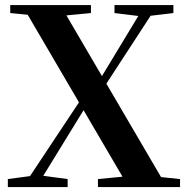

<svg xmlns="http://www.w3.org/2000/svg" viewBox="-20 -761 766 781"><path d="M11.9 0V-32.6L121.8 -47.3H145.6L255.2 -32.6V0ZM72.4 0 334.3 -394.5 362.2 -374.4H356.5L340 -345.4L127.8 0ZM378.4 0V-32.6L530.5 -47.3H572L712.4 -32.6V0ZM391.7 -388.5 362.2 -405.4H367.6L383.4 -432.9L569.5 -740.5H621ZM503 0 69.5 -740.5H225.5L658.9 0ZM21.7 -707.9V-740.5H349.9V-707.9L206.2 -694.2H161.9ZM445.7 -707.9V-740.5H685.3V-707.9L576 -694.9H551.7Z"/></svg>

Font: Noto Serif HK
Style: Regular
Weight: 200
Designer: Ryoko NISHIZUKA 西塚涼子 (kana & ideographs); Frank Grießhammer (Latin, Greek & Cyrillic); Wenlong ZHANG 张文龙 (bopomofo); San
Foundry: Adobe
Version: Version 2.001;hotconv 1.1.0;makeotfexe 2.6.0